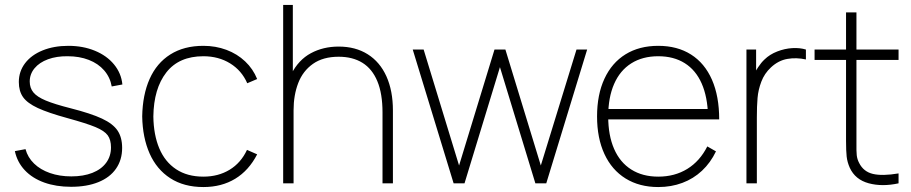

<svg xmlns="http://www.w3.org/2000/svg" viewBox="-20 -740 3677 775"><path d="M267 14Q206.5 14 158.5 -3.2Q110.5 -20.5 80 -53Q49.5 -85.5 40 -130L83 -138Q92 -104.5 117.5 -79.8Q143 -55 181.8 -41.5Q220.5 -28 268 -28Q316.5 -28 352.8 -42.2Q389 -56.5 408.5 -83Q428 -109.5 428 -145Q428 -175.5 414.8 -193.8Q401.5 -212 365.5 -227Q329.5 -242 253 -263Q174.5 -284.5 132.5 -304Q90.5 -323.5 73.2 -347.8Q56 -372 56 -409Q56 -451.5 81.2 -484.8Q106.5 -518 152 -536.5Q197.5 -555 256 -555Q315 -555 363 -535.2Q411 -515.5 440.2 -480Q469.5 -444.5 474 -399L431 -391Q424.5 -428 400.5 -455.8Q376.5 -483.5 338.5 -498.2Q300.5 -513 253 -513Q208.5 -513.5 173.8 -500.8Q139 -488 119.5 -464.5Q100 -441 100 -411Q100 -385 114.8 -367Q129.5 -349 164.8 -334.2Q200 -319.5 265 -303Q347.5 -282 391.8 -261.2Q436 -240.5 454.5 -213Q473 -185.5 473 -143Q473 -94.5 448.2 -59Q423.5 -23.5 377 -4.8Q330.5 14 267 14Z M801 15Q722.5 15 667.5 -20.5Q612.5 -56 584 -120.2Q555.5 -184.5 554 -270Q555.5 -357.5 584 -421.5Q612.5 -485.5 667.5 -520.2Q722.5 -555 801 -555Q850.5 -555 894 -538.8Q937.5 -522.5 969.5 -492.2Q1001.5 -462 1018 -421L978 -404Q955.5 -455.5 908.8 -484.2Q862 -513 801 -513Q702.5 -513 651.5 -447.8Q600.5 -382.5 599 -270Q600 -195.5 623 -141Q646 -86.5 691 -56.8Q736 -27 801 -27Q861 -27 906.8 -54.8Q952.5 -82.5 977 -135L1018 -117Q984.5 -52 929.5 -18.5Q874.5 15 801 15Z M1524 -286Q1524 -362 1503.2 -412Q1482.5 -462 1443 -486.5Q1403.5 -511 1347 -511Q1284 -511 1243.2 -482.2Q1202.5 -453.5 1183.8 -404.8Q1165 -356 1165 -295L1126 -294Q1126 -382.5 1155.5 -440.5Q1185 -498.5 1234.8 -525.2Q1284.5 -552 1347 -552Q1415 -552 1464.2 -521Q1513.5 -490 1539.8 -431.8Q1566 -373.5 1566 -294V0H1524ZM1123 0V-720H1162V-295H1165V0Z M1811 0 1646 -540H1690L1833 -72L1976 -540H2020L2163 -72L2307 -540H2350L2185 0H2141L1998 -469L1855 0Z M2637 15Q2561 15 2505.2 -19.5Q2449.5 -54 2419.8 -118.2Q2390 -182.5 2390 -270Q2390 -358 2419.8 -422.2Q2449.5 -486.5 2505 -520.8Q2560.5 -555 2637 -555Q2714 -555 2769.2 -520Q2824.5 -485 2853.8 -418.2Q2883 -351.5 2883 -258H2838V-272Q2836 -349.5 2812.2 -403.2Q2788.5 -457 2744 -485Q2699.5 -513 2637 -513Q2573.5 -513 2528 -484.2Q2482.5 -455.5 2458.8 -401Q2435 -346.5 2435 -270Q2435 -193.5 2458.8 -139Q2482.5 -84.5 2528 -55.8Q2573.5 -27 2637 -27Q2703.5 -27 2754.2 -58.2Q2805 -89.5 2835 -149L2870 -129Q2848 -83 2813.5 -50.8Q2779 -18.5 2734.2 -1.8Q2689.5 15 2637 15ZM2417 -258V-300H2857V-258Z M2993 0V-540H3032V-411L3019 -428Q3027 -449 3039.8 -468.2Q3052.5 -487.5 3066 -500Q3087 -520.5 3117.2 -532.2Q3147.5 -544 3178.2 -545.8Q3209 -547.5 3233 -540V-500Q3194.5 -508.5 3158.2 -502.2Q3122 -496 3092 -468Q3065.5 -443.5 3053 -410.2Q3040.5 -377 3037.8 -344.5Q3035 -312 3035 -266V0Z M3607 0Q3541 14.5 3486.5 -0.2Q3432 -15 3410 -63Q3400 -85.5 3397.5 -108.2Q3395 -131 3395 -171V-179V-690H3437V-179V-162.5Q3436.5 -130 3438.2 -113.5Q3440 -97 3448 -82Q3465.5 -47 3503.5 -38Q3541.5 -29 3607 -40ZM3268 -498V-540H3607V-498Z"/></svg>

Font: Hauora
Style: Regular
Weight: 400
Designer: Wayne Shih
Foundry: WCYS
Version: Version 1.001